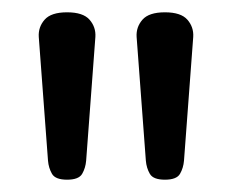

<svg xmlns="http://www.w3.org/2000/svg" viewBox="-20 -940 368 312"><path d="M89 -648Q70 -648 64.5 -657.5Q59 -667 58 -679L43 -880Q42 -896 52.5 -908Q63 -920 89 -920Q115 -920 125.5 -908Q136 -896 135 -880L120 -679Q119 -667 113.5 -657.5Q108 -648 89 -648ZM248 -648Q229 -648 223.5 -657.5Q218 -667 217 -679L202 -880Q201 -896 211.5 -908Q222 -920 248 -920Q274 -920 284.5 -908Q295 -896 294 -880L279 -679Q278 -667 272.5 -657.5Q267 -648 248 -648Z"/></svg>

Font: Playwrite GB J
Style: Regular
Weight: 400
Designer: Veronika Burian, José Scaglione
Foundry: TypeTogether
Version: Version 1.002